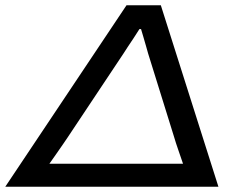

<svg xmlns="http://www.w3.org/2000/svg" viewBox="-66 -707 895 727"><path d="M-46 0 413 -687H543L761 0ZM121 -87H627Q620 -108 609.5 -138Q599 -168 593 -189L495 -504Q492 -514 487.5 -530.5Q483 -547 477.5 -565Q472 -583 468 -597H462Q452 -581 439.5 -562Q427 -543 416.5 -527.5Q406 -512 402 -505L191 -188Q185 -179 173 -161.5Q161 -144 147 -124Q133 -104 121 -87Z"/></svg>

Font: Archivo Expanded
Style: Italic
Weight: 400
Width: 7
Italic angle: -10°
Designer: Hector Gatti
Foundry: Omnibus-Type
Version: Version 2.001